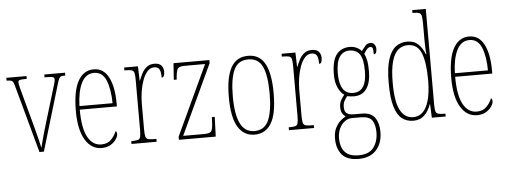

<svg xmlns="http://www.w3.org/2000/svg" viewBox="-59 -929 3545 1340"><g transform="rotate(-5 1713.5 -259.0)"><path d="M60 -468Q54 -490 49 -500Q44 -510 34 -513Q24 -516 3 -516V-536H144V-516H130Q103 -516 93.5 -512.5Q84 -509 84 -498Q84 -488 91 -459.5Q98 -431 105 -407L158 -211Q166 -182 175 -147Q184 -112 192 -80Q200 -48 204 -28Q209 -48 221.5 -95Q234 -142 256 -214L301 -363Q318 -420 328 -452Q338 -484 338 -494Q338 -507 328.5 -511.5Q319 -516 289 -516H269V-536H414V-516H412Q396 -516 387 -514Q378 -512 372 -502Q366 -492 359 -468L219 0H188Z M623 10Q551 10 508.5 -61Q466 -132 466 -262Q466 -403 505 -472.5Q544 -542 615 -542Q684 -542 719 -474.5Q754 -407 754 -291V-270H494Q494 -140 528.5 -77.5Q563 -15 623 -15Q667 -15 692.5 -41.5Q718 -68 730 -99Q734 -97 736.5 -92Q739 -87 739 -77Q739 -62 725.5 -41.5Q712 -21 686.5 -5.5Q661 10 623 10ZM726 -295Q725 -394 699.5 -455.5Q674 -517 615 -517Q557 -517 527 -457Q497 -397 494 -295Z M833 0V-20H834Q865 -20 879 -24Q893 -28 897 -44Q901 -60 901 -96V-440Q901 -476 897 -492Q893 -508 878 -512Q863 -516 831 -516H828V-536H925L928 -435H930Q939 -459 952 -484.5Q965 -510 986.5 -527Q1008 -544 1040 -544Q1074 -544 1089 -526.5Q1104 -509 1104 -483Q1104 -466 1099.5 -454.5Q1095 -443 1083 -443Q1083 -462 1080.5 -479Q1078 -496 1068.5 -507.5Q1059 -519 1036 -519Q1009 -519 989 -496.5Q969 -474 955.5 -437Q942 -400 935.5 -357.5Q929 -315 929 -274V-96Q929 -60 933 -44Q937 -28 952 -24Q967 -20 998 -20H1009V0Z M1165 0V-22L1393 -511H1251Q1212 -511 1202 -497Q1192 -483 1188 -442L1186 -420H1166L1174 -536H1425V-514L1197 -25H1345Q1384 -25 1394 -39Q1404 -53 1406 -95L1408 -138H1428L1423 0Z M1695 10Q1620 10 1579 -57Q1538 -124 1538 -267Q1538 -405 1576.5 -473.5Q1615 -542 1697 -542Q1777 -542 1814.5 -473Q1852 -404 1852 -267Q1852 -122 1812 -56Q1772 10 1695 10ZM1696 -15Q1767 -15 1795.5 -79.5Q1824 -144 1824 -267Q1824 -392 1795.5 -454.5Q1767 -517 1695 -517Q1624 -517 1595 -454.5Q1566 -392 1566 -267Q1566 -143 1597.5 -79Q1629 -15 1696 -15Z M1936 0V-20H1937Q1968 -20 1982 -24Q1996 -28 2000 -44Q2004 -60 2004 -96V-440Q2004 -476 2000 -492Q1996 -508 1981 -512Q1966 -516 1934 -516H1931V-536H2028L2031 -435H2033Q2042 -459 2055 -484.5Q2068 -510 2089.5 -527Q2111 -544 2143 -544Q2177 -544 2192 -526.5Q2207 -509 2207 -483Q2207 -466 2202.5 -454.5Q2198 -443 2186 -443Q2186 -462 2183.5 -479Q2181 -496 2171.5 -507.5Q2162 -519 2139 -519Q2112 -519 2092 -496.5Q2072 -474 2058.5 -437Q2045 -400 2038.5 -357.5Q2032 -315 2032 -274V-96Q2032 -60 2036 -44Q2040 -28 2055 -24Q2070 -20 2101 -20H2112V0Z M2404 242Q2323 242 2287 199.5Q2251 157 2251 87Q2251 43 2265.5 13.5Q2280 -16 2300 -34Q2320 -52 2338 -61Q2326 -69 2316 -85Q2306 -101 2306 -130Q2306 -156 2317.5 -177Q2329 -198 2342 -213Q2317 -229 2299.5 -267Q2282 -305 2282 -357Q2282 -456 2315.5 -499Q2349 -542 2409 -542Q2436 -542 2458 -531Q2480 -520 2491 -506Q2505 -525 2519 -541Q2533 -557 2555 -557Q2574 -557 2583.5 -543.5Q2593 -530 2593 -512Q2593 -476 2572 -476Q2572 -504 2569 -516.5Q2566 -529 2551 -529Q2542 -529 2531.5 -519.5Q2521 -510 2506 -485Q2516 -466 2522 -438Q2528 -410 2528 -362Q2528 -283 2498 -239.5Q2468 -196 2409 -196Q2399 -196 2384.5 -197.5Q2370 -199 2362 -202Q2350 -188 2340.5 -170.5Q2331 -153 2331 -126Q2331 -96 2347.5 -83.5Q2364 -71 2395 -71H2452Q2518 -71 2544.5 -32Q2571 7 2571 67Q2571 146 2527.5 194Q2484 242 2404 242ZM2406 -220Q2500 -220 2500 -365Q2500 -451 2475.5 -484Q2451 -517 2404 -517Q2361 -517 2335.5 -481Q2310 -445 2310 -364Q2310 -294 2333.5 -257Q2357 -220 2406 -220ZM2405 217Q2479 217 2511 174Q2543 131 2543 67Q2543 14 2522.5 -16Q2502 -46 2440 -46H2383Q2353 -46 2329.5 -28Q2306 -10 2292.5 20Q2279 50 2279 86Q2279 122 2290 151.5Q2301 181 2328.5 199Q2356 217 2405 217Z M2807 10Q2761 10 2727.5 -16Q2694 -42 2676 -103Q2658 -164 2658 -267Q2658 -372 2677.5 -432.5Q2697 -493 2731.5 -518.5Q2766 -544 2811 -544Q2859 -544 2888 -516.5Q2917 -489 2934 -445H2938Q2935 -468 2934 -493Q2933 -518 2933 -544V-656Q2933 -696 2929 -713.5Q2925 -731 2912 -735.5Q2899 -740 2871 -740H2866V-760H2961V-86Q2961 -56 2965.5 -42Q2970 -28 2983.5 -24Q2997 -20 3024 -20H3034V0H2937L2933 -95H2931Q2914 -47 2884 -18.5Q2854 10 2807 10ZM2808 -15Q2870 -15 2902 -79.5Q2934 -144 2934 -265Q2934 -388 2907.5 -453.5Q2881 -519 2813 -519Q2774 -519 2745.5 -494.5Q2717 -470 2701.5 -414.5Q2686 -359 2686 -265Q2686 -132 2718 -73.5Q2750 -15 2808 -15Z M3253 10Q3181 10 3138.5 -61Q3096 -132 3096 -262Q3096 -403 3135 -472.5Q3174 -542 3245 -542Q3314 -542 3349 -474.5Q3384 -407 3384 -291V-270H3124Q3124 -140 3158.5 -77.5Q3193 -15 3253 -15Q3297 -15 3322.5 -41.5Q3348 -68 3360 -99Q3364 -97 3366.5 -92Q3369 -87 3369 -77Q3369 -62 3355.5 -41.5Q3342 -21 3316.5 -5.5Q3291 10 3253 10ZM3356 -295Q3355 -394 3329.5 -455.5Q3304 -517 3245 -517Q3187 -517 3157 -457Q3127 -397 3124 -295Z"/></g></svg>

Font: Noto Serif Ethiopic ExtraCondensed Thin
Style: Regular
Weight: 100
Width: 2
Designer: Monotype Design Team
Foundry: Monotype Imaging Inc.
Version: Version 2.102; ttfautohint (v1.8.4.7-5d5b)